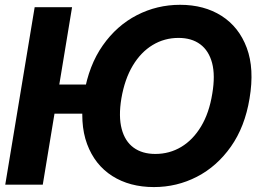

<svg xmlns="http://www.w3.org/2000/svg" viewBox="-20 -757 1063 787"><path d="M366.7 -410.6 353 -291H120.6L134.8 -410.6ZM275.4 -727.5 155.3 0H1.5L122.1 -727.5ZM610.8 9.8Q511.7 9.8 440.2 -35.6Q368.7 -81.1 336.9 -166.7Q305.2 -252.4 324.7 -373Q344.2 -489.7 401.4 -571Q458.5 -652.3 541 -694.8Q623.5 -737.3 718.3 -737.3Q816.9 -737.3 888.2 -691.9Q959.5 -646.5 991.5 -560.8Q1023.4 -475.1 1002.9 -353.5Q983.9 -237.3 926.5 -156Q869.1 -74.7 787.1 -32.5Q705.1 9.8 610.8 9.8ZM616.7 -126Q674.8 -126 722.9 -154.8Q771 -183.6 804.2 -238.8Q837.4 -293.9 850.1 -373Q862.8 -448.2 849.4 -498.8Q835.9 -549.3 800.8 -575.4Q765.6 -601.6 711.9 -601.6Q653.8 -601.6 605.7 -572.5Q557.6 -543.5 524.4 -488.3Q491.2 -433.1 477.5 -353.5Q465.3 -279.3 478.8 -228.5Q492.2 -177.7 527.6 -151.9Q563 -126 616.7 -126Z"/></svg>

Font: Inter Tight
Style: Bold Italic
Weight: 700
Italic angle: -9.39999°
Designer: Rasmus Andersson
Foundry: rsms
Version: Version 3.004